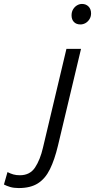

<svg xmlns="http://www.w3.org/2000/svg" viewBox="-178 -766 482 974"><path d="M-83 188Q-108 188 -126.5 182.5Q-145 177 -158 170L-140 107Q-124 115 -110 119Q-96 123 -77 123Q-26 123 0 83.5Q26 44 40 -17L159 -518H233L116 -27Q99 44 75.5 92Q52 140 14.5 164Q-23 188 -83 188ZM230 -642Q209 -642 197 -654.5Q185 -667 185 -688Q185 -706 193 -719Q201 -732 213 -739Q225 -746 238 -746Q258 -746 271 -733Q284 -720 284 -698Q284 -681 275.5 -668Q267 -655 255 -648.5Q243 -642 230 -642Z"/></svg>

Font: Ubuntu Sans
Style: Italic
Weight: 400
Italic angle: -13.5°
Designer: Dalton Maag Ltd
Foundry: Dalton Maag Ltd
Version: Version 1.006